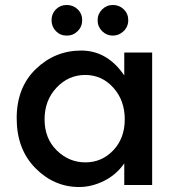

<svg xmlns="http://www.w3.org/2000/svg" viewBox="-20 -743 712 771"><path d="M479 -440V-532H591V0H479V-87Q447 -41 397.5 -16.5Q348 8 298 8Q197 8 122 -68Q47 -144 47 -268Q47 -392 124 -466Q201 -540 306 -540Q411 -540 479 -440ZM159 -263.5Q159 -187 208 -139Q257 -91 323 -91Q389 -91 435 -139.5Q481 -188 481 -264Q481 -340 435 -391Q389 -442 322 -442Q255 -442 207 -391Q159 -340 159 -263.5ZM204.5 -618Q187 -636 187 -662Q187 -688 204.5 -705.5Q222 -723 248 -723Q274 -723 292 -705.5Q310 -688 310 -662Q310 -636 292 -618Q274 -600 248 -600Q222 -600 204.5 -618ZM433 -600Q408 -600 390 -618Q372 -636 372 -661.5Q372 -687 390 -705Q408 -723 433.5 -723Q459 -723 477 -705.5Q495 -688 495 -662Q495 -636 476.5 -618Q458 -600 433 -600Z"/></svg>

Font: Montserrat Alternates
Style: Regular
Weight: 400
Designer: Julieta Ulanovsky
Foundry: Julieta Ulanovsky
Version: Version 2.001